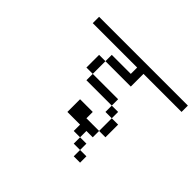

<svg xmlns="http://www.w3.org/2000/svg" viewBox="-169 -951 1338 1338"><g transform="rotate(45 500.0 -282.0)"><path d="M750 125V62.5H687.5V125ZM1000 -625V-687.5H125V-625H562.5V-562.5H375V-500H312.5Q312.5 -500 312.5 -375H375V-312.5H625V-250H687.5Q687.5 -250 687.5 -125H562.5V-187.5H437.5Q437.5 -187.5 437.5 -62.5H562.5V0H625V62.5H687.5V0H625V-62.5H687.5V-125H750Q750 -125 750 -250H687.5V-312.5H625V-375H375Q375 -375 375 -500H625Q625 -500 625 -625Z"/></g></svg>

Font: UnifontExMono
Style: Regular
Weight: 500
Version: Version 15.0.06